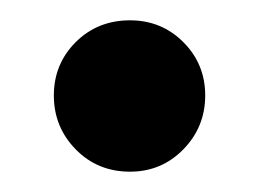

<svg xmlns="http://www.w3.org/2000/svg" viewBox="-20 -159 256 189"><path d="M108 10Q76 10 54.5 -12Q33 -34 33 -65Q33 -96 54.5 -117.5Q76 -139 108 -139Q139 -139 160.5 -117.5Q182 -96 182 -65Q182 -34 160.5 -12Q139 10 108 10Z"/></svg>

Font: Rethink Sans SemiBold
Style: Regular
Weight: 600
Designer: The Rethink Sans project authors (Hans Thiessen). DM Sans designed by Colophon Foundry.
Foundry: Rethink Communications LLC
Version: Version 1.001